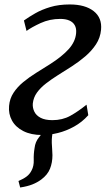

<svg xmlns="http://www.w3.org/2000/svg" viewBox="-20 -587 491 849"><path d="M69.2 242.1 61.7 213.4Q84.1 203.9 97.9 193.3Q111.8 182.8 119.9 166.2Q130.2 146.7 129.2 120.6Q128.3 94.4 132.9 67.3Q136.1 40.4 151.6 21.2Q167 2 177.3 -11.9L238.2 -48.8Q220.1 -27.7 214.2 -5.7Q208.3 16.3 209 45Q209.3 57.3 210.6 71.7Q211.9 86.1 211.9 99.4Q211.9 132.1 201.1 159.1Q190.4 186 162.5 206.8Q144.6 220 122.9 228.6Q101.2 237.2 69.2 242.1ZM166.5 10Q117.1 10 83.1 -7.4Q49.1 -24.7 33 -54Q16.9 -83.3 20.1 -118.7Q22.9 -151.2 39.9 -176.9Q56.8 -202.6 82.8 -224Q108.8 -245.4 139.5 -264.6Q170.3 -283.7 200.5 -302.8Q254 -336.8 283.7 -369.7Q313.4 -402.7 316.6 -440.6Q318.5 -461.2 310.6 -475.3Q302.8 -489.3 286.4 -496.4Q270.1 -503.4 246.6 -503.4Q199.6 -503.4 159.4 -484.9Q119.3 -466.4 97.3 -450.2L85.8 -496.4Q107.1 -511.7 135.8 -528.1Q164.5 -544.6 202.3 -555.9Q240.1 -567.3 288.3 -567.3Q356.5 -567.3 394.2 -537.8Q431.9 -508.3 426.8 -455.2Q423.5 -419.9 404.5 -391Q385.5 -362.1 357.2 -337.9Q328.8 -313.6 297.3 -293.4Q265.8 -273.1 237 -255.2Q208.4 -237.3 183.7 -218.2Q158.9 -199.1 143.3 -177.4Q127.7 -155.6 125 -128.8Q123.7 -110 131.9 -93.2Q140.1 -76.3 159.8 -66Q179.5 -55.7 211.9 -55.7Q256.2 -55.7 290.7 -74.8Q325.2 -93.9 362.7 -124.1L370.4 -77.6Q342.8 -46.7 307.8 -27.4Q272.8 -8 236.3 1Q199.7 10 166.5 10Z"/></svg>

Font: Merriweather Light
Style: Italic
Weight: 300
Italic angle: -7.8°
Designer: Eben Sorkin
Foundry: Eben Sorkin
Version: Version 2.101